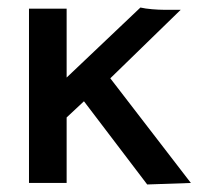

<svg xmlns="http://www.w3.org/2000/svg" viewBox="-20 -486 540 510"><path d="M371 4 203 -217 157 -174V0H57V-463H157V-280L353 -466Q366 -463 384 -461.5Q402 -460 415 -460H460L273 -278L487 0Z"/></svg>

Font: Inconsolata SemiBold
Style: Regular
Weight: 600
Monospace: yes
Designer: Raph Levien, Cyreal, Brenton Simpson
Foundry: Raph Levien, Cyreal, Google
Version: Version 3.100; ttfautohint (v1.8.4.7-5d5b)